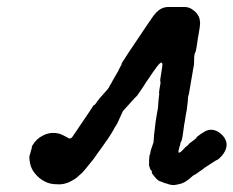

<svg xmlns="http://www.w3.org/2000/svg" viewBox="-20 -493 664 546"><path d="M456 -473Q462 -473 483 -473Q504 -473 508 -473Q519 -472 527 -466Q539 -458 544 -448Q546 -446 547.5 -439Q549 -432 549 -427Q549 -419 545.5 -400Q542 -381 541 -372Q538 -352 537 -349Q537 -347 535.5 -344.5Q534 -342 533 -337Q532 -332 532 -321Q532 -310 531 -305.5Q530 -301 529 -295Q528 -289 527.5 -286Q527 -283 525.5 -274Q524 -265 523 -260Q522 -255 520 -242Q518 -229 517 -225Q514 -218 514 -205Q513 -196 511 -180Q510 -174 508 -164Q506 -149 504 -140Q501 -121 500 -111Q498 -97 496 -92Q494 -90 493.5 -87Q493 -84 492.5 -82Q492 -80 490.5 -75.5Q489 -71 488 -66Q487 -60 488 -59Q489 -58 494 -61Q497 -64 497 -64Q497 -64 499 -65.5Q501 -67 501 -68Q501 -68 501.5 -68.5Q502 -69 503 -70L506 -73Q506 -74 508 -75Q516 -81 516 -82Q516 -83 518 -84.5Q520 -86 523 -88.5Q526 -91 532 -95Q540 -101 539 -103L551 -112Q559 -117 564 -120Q585 -130 605 -115Q614 -108 619 -100Q626 -88 624 -77Q623 -64 610 -49Q603 -41 597 -38Q594 -37 591.5 -35Q589 -33 585 -31Q571 -22 562 -16Q556 -11 547 -5Q538 1 537 2Q534 4 531.5 5Q529 6 525 10Q514 20 505 25Q495 30 488 31Q476 34 469 33Q461 32 457 30Q454 29 450 28Q446 27 442 25Q438 23 437 23Q431 23 420 10Q409 -3 412 -3Q413 -4 410 -9L408 -10L403 -25H404V-33Q404 -43 404.5 -44Q405 -45 405 -49Q405 -53 406 -53L407 -55Q407 -58 407.5 -58.5Q408 -59 408 -61Q408 -63 408.5 -64Q409 -65 409.5 -67.5Q410 -70 410.5 -70.5Q411 -71 412 -74.5Q413 -78 414 -80.5Q415 -83 415 -84Q415 -85 415 -85Q417 -85 417 -95Q418 -103 418 -109Q418 -110 419 -116Q422 -148 427 -174Q430 -186 430 -197Q431 -205 431 -210Q432 -222 433 -227L432 -229Q432 -228 432.5 -232Q433 -236 434 -242.5Q435 -249 436 -253.5Q437 -258 436 -261.5Q435 -265 436 -269Q442 -306 442 -310Q441 -315 439 -315Q435 -315 426 -303Q421 -297 394 -257Q390 -250 387.5 -246.5Q385 -243 381 -237Q372 -224 370 -221Q368 -219 366.5 -217.5Q365 -216 361.5 -212.5Q358 -209 352.5 -202.5Q347 -196 339 -187.5Q331 -179 329 -176Q319 -153 314 -143Q312 -140 310.5 -137Q309 -134 307 -131.5Q305 -129 303 -124Q298 -115 284 -94Q282 -92 276.5 -83.5Q271 -75 268 -71.5Q265 -68 256 -55Q246 -40 241 -34.5Q236 -29 226 -16Q218 -6 213.5 -1.5Q209 3 205 6Q203 8 199.5 11Q196 14 193 16Q185 20 180.5 23Q176 26 165 29Q154 32 142 31Q123 31 109 24Q90 15 76 -4Q66 -18 64 -38Q63 -48 64 -51Q66 -54 67 -61Q68 -65 69.5 -69Q71 -73 70.5 -74.5Q70 -76 72 -79Q83 -98 101 -107Q125 -120 151 -112Q159 -109 168 -104Q173 -101 175 -100Q181 -97 186 -104Q188 -107 217.5 -150.5Q247 -194 247 -195V-194V-193L248 -194Q250 -195 254 -201Q258 -207 258 -207Q259 -206 262 -212Q265 -215 265 -215Q265 -215 265.5 -216Q266 -217 267 -218Q269 -220 269.5 -220Q270 -220 271 -222L272 -224H273Q274 -226 278 -230Q280 -232 281.5 -234Q283 -236 286 -239Q289 -242 293 -251Q296 -255 298.5 -260Q301 -265 301 -265Q301 -265 303.5 -269Q306 -273 306 -273.5Q306 -274 308 -277Q310 -280 310 -280.5Q310 -281 313 -285.5Q316 -290 316 -290.5Q316 -291 317 -292.5Q318 -294 318 -295Q318 -296 320 -299Q322 -302 322 -303Q322 -304 324 -306Q327 -312 326 -313Q326 -313 346 -344Q413 -444 417 -449Q420 -453 424 -457Q438 -472 456 -473Z"/></svg>

Font: TT2020 Style E
Style: Italic
Weight: 400
Italic angle: -15°
Version: Version 0.2.000